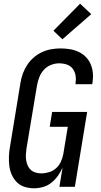

<svg xmlns="http://www.w3.org/2000/svg" viewBox="-20 -1003 540 1031"><path d="M163 8Q137 8 112.5 0.5Q88 -7 71 -24Q54 -41 43.5 -64Q33 -87 30 -112.5Q27 -138 28 -164.5Q29 -191 34 -217L90 -559Q94 -584 103 -608.5Q112 -633 126.5 -655Q141 -677 161.5 -694.5Q182 -712 205.5 -723Q229 -734 254.5 -738.5Q280 -743 305 -743Q330 -743 354.5 -739Q379 -735 401 -725Q423 -715 440 -698Q457 -681 466.5 -659Q476 -637 478.5 -612Q481 -587 477 -561L475 -551H385L386 -557Q389 -578 385.5 -598.5Q382 -619 370 -634.5Q358 -650 338.5 -656.5Q319 -663 297 -663Q276 -663 254 -654.5Q232 -646 216 -628.5Q200 -611 191.5 -589.5Q183 -568 179 -546L122 -204Q120 -188 119 -172.5Q118 -157 120.5 -142Q123 -127 129 -113.5Q135 -100 145.5 -90.5Q156 -81 171 -76.5Q186 -72 201 -72Q222 -72 243.5 -78.5Q265 -85 281.5 -100Q298 -115 307 -135Q316 -155 320 -176L344 -322H247L260 -402H448L382 0H299L316 -103Q306 -80 291 -59Q276 -38 256 -22Q236 -6 211.5 1Q187 8 163 8ZM315 -792 267 -838 410 -983 470 -927Z"/></svg>

Font: Iosevka Term Curly Medium
Style: Italic
Weight: 500
Italic angle: -9°
Designer: Belleve Invis
Foundry: Belleve Invis
Version: Version 32.3.0